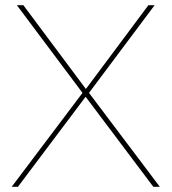

<svg xmlns="http://www.w3.org/2000/svg" viewBox="-20 -720 661 740"><path d="M304 -370V-354L45 -700H70L314 -373H308L552 -700H576L320 -358V-366L596 0H571L307 -351H313L49 0H25Z"/></svg>

Font: Montserrat
Style: Regular
Weight: 400
Designer: Julieta Ulanovsky
Foundry: Julieta Ulanovsky
Version: Version 8.000